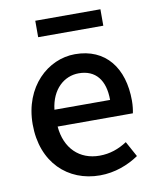

<svg xmlns="http://www.w3.org/2000/svg" viewBox="-85 -817 736 897"><g transform="rotate(-10 283.0 -368.0)"><path d="M317 14C388 14 452 -11 502 -45L462 -118C422 -92 380 -77 331 -77C236 -77 170 -140 161 -245H518C521 -259 524 -281 524 -304C524 -459 445 -564 299 -564C171 -564 48 -454 48 -275C48 -93 166 14 317 14ZM160 -325C171 -421 232 -473 301 -473C381 -473 424 -419 424 -325ZM144 -672H453V-750H144Z"/></g></svg>

Font: Noto Sans CJK TC Medium
Style: Regular
Weight: 500
Designer: Ryoko NISHIZUKA 西塚涼子 (kana, bopomofo & ideographs); Paul D. Hunt (Latin, Greek & Cyrillic); Sandoll Communications 산돌커뮤니
Foundry: Adobe
Version: Version 2.004;hotconv 1.0.118;makeotfexe 2.5.65603